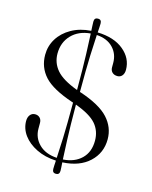

<svg xmlns="http://www.w3.org/2000/svg" viewBox="-122 -844 782 986"><g transform="rotate(15 269.0 -351.0)"><path d="M291 41Q291 62 272 62Q252.5 62 252.5 41Q252.5 32.5 253 21.8Q253.5 11 254.5 -3.5Q195.5 -6.5 150.2 -28.8Q105 -51 79.5 -85.5Q54 -120 54 -161Q54 -181 64 -193.5Q74 -206 90.5 -206Q106 -206 115.8 -196Q125.5 -186 125.5 -169V-139Q125.5 -90.5 159.8 -56.5Q194 -22.5 255 -18.5Q257.5 -56.5 260 -125.5Q262.5 -194.5 262.5 -314Q260.5 -315 258 -315.5Q147.5 -352.5 104 -400.2Q60.5 -448 60.5 -514.5Q60.5 -561.5 84.8 -600.8Q109 -640 153.5 -665.2Q198 -690.5 257.5 -694.5Q257 -710.5 256.2 -722.2Q255.5 -734 255.5 -743Q255.5 -764 275 -764Q294 -764 294 -742.5Q294 -734 293.2 -722.8Q292.5 -711.5 291.5 -695Q379.5 -692.5 430.5 -650.2Q481.5 -608 481.5 -547Q481.5 -527.5 472 -516Q462.5 -504.5 447 -504.5Q429.5 -504.5 419.2 -514.5Q409 -524.5 409 -540.5V-564Q409 -612.5 377.5 -645Q346 -677.5 290.5 -681Q288 -641.5 285.2 -570.2Q282.5 -499 282.5 -376L286.5 -375Q394 -339 438.5 -290.2Q483 -241.5 483 -178Q483 -105 431 -56.5Q379 -8 288.5 -3.5Q289.5 11.5 290.2 22.2Q291 33 291 41ZM120 -537Q120 -487.5 152.2 -449.8Q184.5 -412 265.5 -382Q265.5 -502 263 -571.8Q260.5 -641.5 258.5 -680.5Q195 -675 157.5 -635.8Q120 -596.5 120 -537ZM422 -154Q422 -206 390.5 -242.5Q359 -279 279.5 -308Q280 -192 282.8 -124Q285.5 -56 287.5 -18.5Q349 -22.5 385.5 -58Q422 -93.5 422 -154Z"/></g></svg>

Font: Fraunces 72pt S000 Light
Style: Regular
Weight: 300
Version: Version 1.000; ttfautohint (v1.8.3)